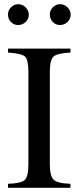

<svg xmlns="http://www.w3.org/2000/svg" viewBox="-20 -893 373 913"><path d="M265 -774Q245 -774 231 -788.5Q217 -803 217 -824Q217 -844 231.5 -858.5Q246 -873 266 -873Q286 -873 301 -858Q316 -843 316 -823Q316 -803 301 -788.5Q286 -774 265 -774ZM66 -774Q46 -774 32 -788.5Q18 -803 18 -824Q18 -844 32.5 -858.5Q47 -873 67 -873Q87 -873 102 -858Q117 -843 117 -823Q117 -803 102 -788.5Q87 -774 66 -774ZM315 0H18V-19Q81 -21 98 -37.5Q115 -54 115 -112V-551Q115 -609 99 -624Q83 -639 18 -643V-662H315V-643Q252 -640 234.5 -624Q217 -608 217 -551V-112Q217 -56 235 -38.5Q253 -21 315 -19Z"/></svg>

Font: STIX Math
Style: Regular
Weight: 400
Designer: MicroPress Inc., with final additions and corrections provided by Coen Hoffman, Elsevier (retired)
Version: Version 1.1.1